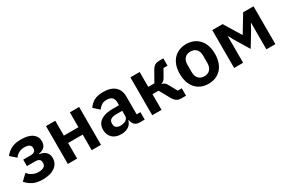

<svg xmlns="http://www.w3.org/2000/svg" viewBox="73 -1408 3386 2293"><g transform="rotate(-30 1766.0 -261.0)"><path d="M246 12Q168 12 116 -13.5Q64 -39 24 -85L104 -161Q130 -128 166 -109.5Q202 -91 247 -91Q297 -91 321.5 -108.5Q346 -126 346 -156V-167Q346 -195 327.5 -208.5Q309 -222 274 -222H160V-311H262Q297 -311 315 -324.5Q333 -338 333 -365V-375Q333 -401 311.5 -416.5Q290 -432 243 -432Q200 -432 166.5 -414Q133 -396 113 -365L35 -434Q70 -481 123.5 -507.5Q177 -534 252 -534Q359 -534 411.5 -494.5Q464 -455 464 -392Q464 -342 437.5 -314Q411 -286 356 -277V-272Q413 -266 444.5 -235Q476 -204 476 -154Q476 -77 415 -32.5Q354 12 246 12Z M596 0V-522H724V-317H925V-522H1053V0H925V-215H724V0Z M1656 0H1585Q1556 0 1533.5 -13.5Q1511 -27 1498.5 -53Q1486 -79 1486 -114V-125L1518 -90H1482Q1469 -40 1428.5 -14Q1388 12 1330 12Q1250 12 1207 -30.5Q1164 -73 1164 -142Q1164 -196 1190.5 -231Q1217 -266 1267 -284Q1317 -302 1387 -302H1476V-340Q1476 -383 1453 -407.5Q1430 -432 1379 -432Q1334 -432 1306.5 -412.5Q1279 -393 1260 -366L1184 -434Q1213 -479 1261 -506.5Q1309 -534 1388 -534Q1493 -534 1548.5 -485.5Q1604 -437 1604 -348V-102H1656ZM1476 -225H1394Q1344 -225 1319 -208.5Q1294 -192 1294 -161V-144Q1294 -113 1315 -97Q1336 -81 1373 -81Q1402 -81 1425 -89.5Q1448 -98 1462 -115Q1476 -132 1476 -156Z M1760 0V-522H1888V-317H1972L2050 -454Q2071 -492 2095.5 -507Q2120 -522 2157 -522H2214V-421H2158L2103 -324Q2089 -299 2076 -288Q2063 -277 2045 -272V-267Q2063 -263 2078 -253Q2093 -243 2106 -218L2171 -102H2226V0H2161Q2124 0 2099 -16.5Q2074 -33 2052 -71L1972 -216H1888V0Z M2533 12Q2459 12 2404.5 -21.5Q2350 -55 2320.5 -116.5Q2291 -178 2291 -262Q2291 -346 2320.5 -406.5Q2350 -467 2404.5 -500.5Q2459 -534 2533 -534Q2608 -534 2662.5 -500.5Q2717 -467 2746.5 -406.5Q2776 -346 2776 -262Q2776 -178 2746.5 -116.5Q2717 -55 2662.5 -21.5Q2608 12 2533 12ZM2533 -91Q2584 -91 2613 -122.5Q2642 -154 2642 -213V-310Q2642 -369 2613 -400Q2584 -431 2533 -431Q2484 -431 2454.5 -400Q2425 -369 2425 -310V-213Q2425 -154 2454.5 -122.5Q2484 -91 2533 -91Z M2889 0V-522H3032L3126 -367L3172 -292H3176L3221 -367L3315 -522H3458V0H3334V-293V-364H3330L3294 -296L3174 -98L3054 -296L3017 -364H3013V-296V0Z"/></g></svg>

Font: IBM Plex Sans SemiBold
Style: Regular
Weight: 600
Designer: Mike Abbink, Paul van der Laan, Pieter van Rosmalen
Foundry: Bold Monday
Version: Version 3.201